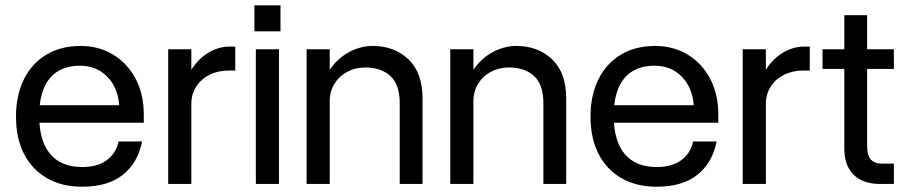

<svg xmlns="http://www.w3.org/2000/svg" viewBox="-20 -683 3362 713"><path d="M39.4 -249.8Q39.4 -169.4 69.4 -111.1Q99.4 -52.9 154.6 -21.3Q209.9 10.4 285.2 10.4Q380.4 10.4 436.1 -33.8Q491.9 -78 507.7 -157.6H420.3Q411.3 -114.1 376.8 -88.4Q342.3 -62.7 284.7 -62.7Q207.1 -62.7 166.4 -111.2Q125.6 -159.7 125.6 -253Q125.6 -344.1 164.2 -391.6Q202.9 -439 277.1 -439Q337.6 -439 377.4 -399.3Q417.1 -359.5 422.8 -292.4H118.4V-227.1H514V-257.3Q514 -332.9 483.9 -390.2Q453.7 -447.5 400.6 -479.9Q347.5 -512.4 278.9 -512.4Q206.5 -512.4 152.6 -480.2Q98.6 -448 69 -388.9Q39.4 -329.9 39.4 -249.8Z M853.7 -421.1V-510H831.5Q790 -510 750.2 -485Q710.5 -460 684.6 -413.5Q658.6 -367 658.6 -302.4L690.5 -296.5Q690.5 -333.1 708.5 -361.2Q726.5 -389.4 758 -405.3Q789.5 -421.1 830.1 -421.1ZM604.6 -500V0H690.5V-500Z M924.8 -663.1V-566.6H1021.6V-663.1ZM930.1 -500V0H1016V-500Z M1464.4 -299.5V0H1549.1V-317.8Q1549.1 -412.5 1497 -462.4Q1444.8 -512.4 1363.8 -512.4Q1318.1 -512.4 1274.3 -488.4Q1230.5 -464.4 1201.7 -419.6Q1173 -374.9 1172.6 -312.4L1204.5 -306.5Q1204.5 -343.4 1221.9 -371.7Q1239.2 -400 1269.1 -416.2Q1298.9 -432.4 1336.4 -432.4Q1394.9 -432.4 1429.6 -400.8Q1464.4 -369.1 1464.4 -299.5ZM1118.6 -500V0H1204.5V-500Z M1997.9 -299.5V0H2082.6V-317.8Q2082.6 -412.5 2030.5 -462.4Q1978.3 -512.4 1897.3 -512.4Q1851.6 -512.4 1807.8 -488.4Q1764 -464.4 1735.2 -419.6Q1706.5 -374.9 1706.1 -312.4L1738 -306.5Q1738 -343.4 1755.4 -371.7Q1772.7 -400 1802.6 -416.2Q1832.4 -432.4 1869.9 -432.4Q1928.4 -432.4 1963.1 -400.8Q1997.9 -369.1 1997.9 -299.5ZM1652.1 -500V0H1738V-500Z M2172.9 -249.8Q2172.9 -169.4 2202.9 -111.1Q2232.9 -52.9 2288.1 -21.3Q2343.4 10.4 2418.7 10.4Q2513.9 10.4 2569.6 -33.8Q2625.4 -78 2641.2 -157.6H2553.8Q2544.8 -114.1 2510.3 -88.4Q2475.8 -62.7 2418.2 -62.7Q2340.6 -62.7 2299.9 -111.2Q2259.1 -159.7 2259.1 -253Q2259.1 -344.1 2297.7 -391.6Q2336.4 -439 2410.6 -439Q2471.1 -439 2510.9 -399.3Q2550.6 -359.5 2556.3 -292.4H2251.9V-227.1H2647.5V-257.3Q2647.5 -332.9 2617.4 -390.2Q2587.2 -447.5 2534.1 -479.9Q2481 -512.4 2412.4 -512.4Q2340 -512.4 2286.1 -480.2Q2232.1 -448 2202.5 -388.9Q2172.9 -329.9 2172.9 -249.8Z M2987.2 -421.1V-510H2965Q2923.5 -510 2883.7 -485Q2844 -460 2818.1 -413.5Q2792.1 -367 2792.1 -302.4L2824 -296.5Q2824 -333.1 2842 -361.2Q2860 -389.4 2891.5 -405.3Q2923 -421.1 2963.6 -421.1ZM2738.1 -500V0H2824V-500Z M3034.5 -500V-426.9H3299.4V-500ZM3299.4 -75.5H3252Q3229.4 -75.5 3214.7 -89.5Q3200 -103.5 3200 -144V-626.6H3115.4V-132.9Q3115.4 -85.1 3133.1 -55.9Q3150.9 -26.6 3180 -13.3Q3209.1 0 3243.5 0H3299.4Z"/></svg>

Font: Overused Grotesk Light
Style: Regular
Weight: 300
Designer: RandomMaerks
Version: Version 0.005